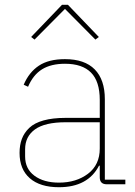

<svg xmlns="http://www.w3.org/2000/svg" viewBox="-20 -763 559 795"><path d="M123 -599.1 108.9 -609.9 236.8 -743.2H261.2L389.2 -609.9L375 -599.1L249 -726.1ZM224.1 12.2Q146 12.2 103.5 -24.9Q61 -62 61 -129.9Q61 -162.6 70.6 -188Q80.1 -213.4 101.3 -233.6Q122.6 -253.9 160.4 -264.4Q198.2 -274.9 251 -274.9H393.1V-349.1Q393.1 -425.8 356.9 -462.4Q320.8 -499 249 -499Q191.4 -499 154.3 -476.1Q117.2 -453.1 96.2 -403.8L78.1 -412.1Q100.1 -463.9 140.9 -491Q181.6 -518.1 249 -518.1Q330.6 -518.1 372.3 -475.6Q414.1 -433.1 414.1 -352.1V-19H499V0H421.9Q393.1 0 393.1 -28.8V-77.1H390.1Q343.8 12.2 224.1 12.2ZM224.1 -6.8Q295.9 -6.8 344.5 -43.7Q393.1 -80.6 393.1 -147.9V-256.8H252Q166 -256.8 125 -227.3Q84 -197.8 84 -145V-115.2Q84 -64 122.6 -35.4Q161.1 -6.8 224.1 -6.8Z"/></svg>

Font: Anuphan Thin
Style: Regular
Weight: 250
Designer: Mike Abbink, Paul van der Laan, Pieter van Rosmalen, Mint Tantisuwanna
Foundry: Bold Monday; Cadson Demak
Version: Version 3.002;hotconv 1.0.109;makeotfexe 2.5.65596